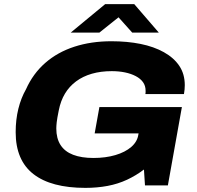

<svg xmlns="http://www.w3.org/2000/svg" viewBox="-20 -899 954 931"><path d="M394 12Q228 12 142 -55Q56 -122 56 -258Q56 -319 69 -371.5Q82 -424 106 -466Q140 -542 199.5 -594Q259 -646 340.5 -672.5Q422 -699 520 -699Q597 -699 661.5 -686Q726 -673 774.5 -646Q823 -619 849.5 -579.5Q876 -540 876 -486Q876 -476 875 -465Q874 -454 872 -443H685Q686 -447 686 -451Q686 -455 686 -459Q686 -483 673.5 -500.5Q661 -518 638 -530Q615 -542 585.5 -548Q556 -554 522 -554Q469 -554 425.5 -541.5Q382 -529 349 -504.5Q316 -480 295 -445Q274 -410 265 -364Q261 -344 258.5 -330Q256 -316 255 -306.5Q254 -297 253.5 -289.5Q253 -282 253 -276Q253 -228 273.5 -196Q294 -164 334.5 -148.5Q375 -133 433 -133Q492 -133 539.5 -147Q587 -161 616.5 -186.5Q646 -212 651 -247L652 -252H439L462 -380H862L794 0H683L678 -77Q640 -48 596 -27.5Q552 -7 501.5 2.5Q451 12 394 12ZM323 -741 490 -879H631L750 -741H621L528 -845L591 -844L462 -741Z"/></svg>

Font: Archivo SemiExpanded ExtraBold
Style: Italic
Weight: 800
Width: 6
Italic angle: -10°
Designer: Hector Gatti
Foundry: Omnibus-Type
Version: Version 2.001